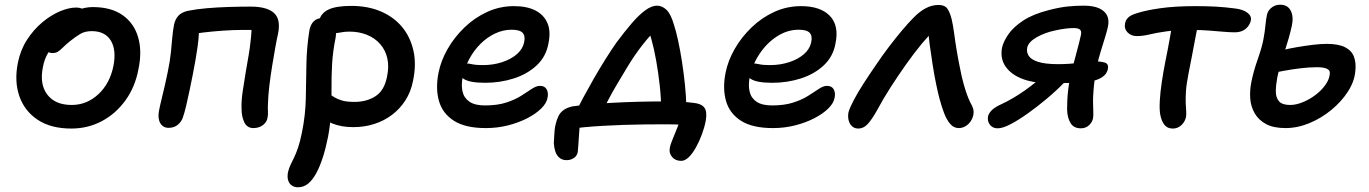

<svg xmlns="http://www.w3.org/2000/svg" viewBox="-20 -533 5802 814"><path d="M282 12Q196 12 140 -25Q84 -62 62 -125.5Q40 -189 56 -268Q67 -322 95 -365Q123 -408 159.5 -438.5Q196 -469 234 -485Q272 -501 303 -501Q316 -501 326.5 -497Q337 -493 343 -485Q349 -477 346 -463Q340 -437 326 -417Q312 -397 277 -384Q245 -370 221.5 -351Q198 -332 183 -307Q168 -282 162 -249Q147 -176 180.5 -132Q214 -88 284 -88Q348 -88 397 -133.5Q446 -179 461 -254Q474 -322 449.5 -361.5Q425 -401 369 -401Q340 -401 320 -389Q300 -377 275 -357Q257 -342 246 -331Q235 -320 225.5 -314Q216 -308 202 -308Q186 -308 176 -320.5Q166 -333 172 -360Q176 -384 196.5 -409.5Q217 -435 246 -456Q275 -477 308 -490Q341 -503 373 -503Q451 -503 499.5 -469Q548 -435 565.5 -375.5Q583 -316 567 -240Q553 -164 511.5 -107Q470 -50 411 -19Q352 12 282 12Z M1054 10Q1028 10 1016 -14Q1004 -38 1004 -74Q1003 -104 1008.5 -143Q1014 -182 1021 -222.5Q1028 -263 1034 -298Q1040 -333 1042 -356Q1045 -380 1046 -397.5Q1047 -415 1046 -437L1068 -406H1002Q969 -406 925.5 -403Q882 -400 840 -395Q798 -390 770 -383L823 -450Q826 -394 818 -337Q810 -280 797 -215Q791 -186 784 -151.5Q777 -117 769.5 -85.5Q762 -54 755 -34Q748 -15 732.5 -3Q717 9 695 9Q671 9 659.5 -11Q648 -31 654 -63Q658 -84 665 -112.5Q672 -141 679 -171.5Q686 -202 691 -227Q701 -275 704.5 -311Q708 -347 710.5 -375Q713 -403 718 -429Q723 -452 736.5 -466.5Q750 -481 776 -487Q810 -494 855.5 -498Q901 -502 950 -503.5Q999 -505 1043 -505Q1111 -505 1141 -478.5Q1171 -452 1159 -391Q1154 -370 1147.5 -333.5Q1141 -297 1134 -254.5Q1127 -212 1122 -170Q1117 -128 1116 -93Q1115 -78 1116 -61.5Q1117 -45 1114 -33Q1111 -15 1094.5 -2.5Q1078 10 1054 10Z M1478 6Q1427 6 1389 -9.5Q1351 -25 1331.5 -50.5Q1312 -76 1317 -105Q1320 -119 1330.5 -129.5Q1341 -140 1356 -140Q1368 -140 1377 -134Q1386 -128 1398 -120.5Q1410 -113 1429.5 -107Q1449 -101 1483 -101Q1535 -101 1572.5 -125.5Q1610 -150 1621 -209Q1630 -251 1622 -286Q1614 -321 1591.5 -346.5Q1569 -372 1535.5 -385.5Q1502 -399 1461 -399Q1440 -399 1418.5 -394.5Q1397 -390 1377 -390Q1362 -390 1351 -397Q1340 -404 1335 -416.5Q1330 -429 1332 -443Q1340 -477 1372.5 -492.5Q1405 -508 1469 -508Q1539 -508 1593.5 -485Q1648 -462 1683.5 -420Q1719 -378 1732.5 -319.5Q1746 -261 1731 -190Q1722 -144 1699 -108Q1676 -72 1642.5 -46.5Q1609 -21 1567 -7.5Q1525 6 1478 6ZM1243 261Q1229 261 1218 254Q1207 247 1202 232.5Q1197 218 1201 197Q1205 180 1211.5 166.5Q1218 153 1226.5 135.5Q1235 118 1243.5 93.5Q1252 69 1260 29Q1275 -44 1276.5 -115.5Q1278 -187 1279 -259Q1280 -331 1292 -406Q1297 -430 1310.5 -443Q1324 -456 1344 -456Q1364 -456 1379 -444.5Q1394 -433 1400.5 -414.5Q1407 -396 1403 -374Q1391 -315 1388 -262Q1385 -209 1385.5 -158.5Q1386 -108 1383.5 -58Q1381 -8 1371 46Q1362 92 1349.5 131.5Q1337 171 1321.5 200Q1306 229 1287 245Q1268 261 1243 261Z M2040 10Q1953 10 1904.5 -21Q1856 -52 1841 -105Q1826 -158 1839 -224Q1849 -275 1877.5 -325Q1906 -375 1949 -416.5Q1992 -458 2045.5 -482.5Q2099 -507 2159 -507Q2214 -507 2250 -488.5Q2286 -470 2301 -435Q2316 -400 2305 -348Q2295 -293 2255.5 -256Q2216 -219 2158.5 -200.5Q2101 -182 2037 -182Q1969 -182 1944.5 -199.5Q1920 -217 1924 -239Q1927 -251 1934.5 -257.5Q1942 -264 1957 -264Q1967 -264 1982.5 -260.5Q1998 -257 2027 -257Q2071 -257 2109 -269.5Q2147 -282 2171.5 -303.5Q2196 -325 2202 -353Q2208 -380 2196 -393.5Q2184 -407 2149 -407Q2113 -407 2079 -391Q2045 -375 2016.5 -346.5Q1988 -318 1968.5 -281Q1949 -244 1941 -203Q1935 -172 1941 -145Q1947 -118 1970 -102Q1993 -86 2036 -86Q2089 -86 2127 -98.5Q2165 -111 2190.5 -127.5Q2216 -144 2235 -156.5Q2254 -169 2269 -169Q2290 -169 2298 -153.5Q2306 -138 2301 -117Q2297 -95 2274 -72.5Q2251 -50 2215 -31.5Q2179 -13 2134 -1.5Q2089 10 2040 10Z M2424 -62Q2435 -86 2454 -121.5Q2473 -157 2496.5 -198Q2520 -239 2545 -279Q2570 -319 2593 -352Q2628 -399 2658.5 -434.5Q2689 -470 2716 -489.5Q2743 -509 2765 -509Q2787 -509 2805.5 -491.5Q2824 -474 2837 -429Q2846 -402 2855 -360.5Q2864 -319 2871.5 -270.5Q2879 -222 2884 -172.5Q2889 -123 2890 -80L2783 -68Q2783 -116 2777 -170.5Q2771 -225 2762 -275.5Q2753 -326 2742.5 -363.5Q2732 -401 2723 -415L2771 -418Q2740 -388 2705.5 -344.5Q2671 -301 2638 -246Q2615 -208 2594 -172.5Q2573 -137 2556.5 -105Q2540 -73 2527 -45ZM2868 149Q2843 149 2829 132Q2815 115 2820 93Q2822 80 2832 56.5Q2842 33 2853 4.5Q2864 -24 2870 -52L2921 -1Q2906 -2 2877 -4Q2848 -6 2802 -6Q2760 -6 2714.5 -5.5Q2669 -5 2623.5 -3.5Q2578 -2 2535.5 0.5Q2493 3 2455.5 6.5Q2418 10 2389 15L2442 -30Q2439 -17 2437.5 2.5Q2436 22 2434.5 43Q2433 64 2432 81Q2431 98 2430 106Q2429 125 2415 135.5Q2401 146 2382 146Q2364 146 2352 136Q2340 126 2334.5 109.5Q2329 93 2328 74Q2329 62 2329.5 47Q2330 32 2331.5 17.5Q2333 3 2336 -7Q2340 -25 2347.5 -40.5Q2355 -56 2369.5 -66.5Q2384 -77 2407 -82Q2433 -86 2476 -90Q2519 -94 2572.5 -97Q2626 -100 2682.5 -101.5Q2739 -103 2791 -103Q2808 -103 2829 -102.5Q2850 -102 2873.5 -101Q2897 -100 2919 -97Q2953 -94 2966 -77Q2979 -60 2972 -21Q2967 6 2956 36Q2945 66 2930.5 92Q2916 118 2900 133.5Q2884 149 2868 149Z M3257 10Q3170 10 3121.5 -21Q3073 -52 3058 -105Q3043 -158 3056 -224Q3066 -275 3094.5 -325Q3123 -375 3166 -416.5Q3209 -458 3262.5 -482.5Q3316 -507 3376 -507Q3458 -507 3498 -466Q3538 -425 3522 -348Q3512 -293 3472.5 -256Q3433 -219 3375.5 -200.5Q3318 -182 3254 -182Q3186 -182 3161.5 -199.5Q3137 -217 3141 -239Q3144 -251 3151.5 -257.5Q3159 -264 3174 -264Q3184 -264 3199.5 -260.5Q3215 -257 3244 -257Q3288 -257 3326 -269.5Q3364 -282 3388.5 -303.5Q3413 -325 3419 -353Q3425 -380 3413 -393.5Q3401 -407 3366 -407Q3318 -407 3274.5 -379Q3231 -351 3200 -304.5Q3169 -258 3158 -203Q3152 -172 3158 -145Q3164 -118 3187 -102Q3210 -86 3253 -86Q3306 -86 3344 -98.5Q3382 -111 3407.5 -127.5Q3433 -144 3452 -156.5Q3471 -169 3486 -169Q3507 -169 3515 -153.5Q3523 -138 3518 -117Q3514 -95 3491 -72.5Q3468 -50 3432 -31.5Q3396 -13 3351 -1.5Q3306 10 3257 10Z M3619 12Q3603 12 3592.5 2.5Q3582 -7 3578 -22.5Q3574 -38 3577 -56Q3582 -75 3599 -107.5Q3616 -140 3641.5 -179.5Q3667 -219 3694 -258Q3720 -297 3749 -335Q3778 -373 3805 -405Q3832 -437 3852 -457Q3878 -484 3904.5 -498Q3931 -512 3959 -512Q3986 -512 3997 -495.5Q4008 -479 4015 -450Q4021 -424 4025.5 -389.5Q4030 -355 4036 -319Q4042 -283 4049 -249Q4057 -207 4065 -178.5Q4073 -150 4080 -131Q4087 -112 4094 -98Q4102 -84 4105.5 -73Q4109 -62 4107 -49Q4105 -34 4096 -20Q4087 -6 4073.5 2Q4060 10 4045 10Q4024 10 4009 -7Q3994 -24 3983 -52.5Q3972 -81 3963 -115Q3957 -137 3949 -175.5Q3941 -214 3934 -258.5Q3927 -303 3921.5 -344Q3916 -385 3915 -412L3944 -408Q3919 -385 3887.5 -347Q3856 -309 3822 -261Q3788 -213 3755.5 -162.5Q3723 -112 3697 -63Q3676 -26 3658.5 -7Q3641 12 3619 12Z M4562 11Q4532 11 4518.5 -11.5Q4505 -34 4504 -69Q4504 -87 4505 -109Q4506 -131 4509 -155Q4512 -179 4516 -200Q4519 -217 4526 -243Q4533 -269 4540.5 -296.5Q4548 -324 4554 -348Q4560 -372 4563 -386Q4566 -401 4558.5 -407.5Q4551 -414 4532 -414Q4516 -414 4496 -411.5Q4476 -409 4454 -404Q4410 -395 4375 -375Q4340 -355 4335 -331Q4331 -312 4341.5 -296Q4352 -280 4382 -270.5Q4412 -261 4466 -261Q4488 -261 4512 -262.5Q4536 -264 4558.5 -266.5Q4581 -269 4597.5 -271Q4614 -273 4619 -273Q4645 -273 4663 -268Q4681 -263 4677 -241Q4673 -219 4653 -206Q4633 -193 4601.5 -187Q4570 -181 4531 -181H4418Q4360 -181 4313.5 -199Q4267 -217 4243.5 -250.5Q4220 -284 4228 -330Q4234 -357 4255 -387.5Q4276 -418 4317.5 -445.5Q4359 -473 4426 -490Q4472 -502 4506.5 -505.5Q4541 -509 4574 -509Q4616 -509 4640.5 -497.5Q4665 -486 4674 -466.5Q4683 -447 4677 -419Q4673 -400 4664 -371.5Q4655 -343 4646 -313Q4637 -283 4631 -256Q4626 -232 4622 -203.5Q4618 -175 4616 -148.5Q4614 -122 4614 -105Q4614 -85 4615 -63.5Q4616 -42 4614 -32Q4611 -15 4597 -2Q4583 11 4562 11ZM4210 11Q4188 11 4176.5 -4.5Q4165 -20 4169 -41Q4173 -54 4185.5 -66.5Q4198 -79 4227 -92Q4276 -115 4325.5 -150Q4375 -185 4422 -229L4493 -184Q4459 -149 4418.5 -115Q4378 -81 4338 -52.5Q4298 -24 4264.5 -6.5Q4231 11 4210 11Z M4800 -380Q4775 -380 4760 -396Q4745 -412 4750 -435Q4753 -450 4764.5 -460Q4776 -470 4800 -477Q4836 -489 4898.5 -498Q4961 -507 5048 -507Q5095 -507 5133 -505Q5171 -503 5217 -497Q5250 -493 5268.5 -479Q5287 -465 5283 -446Q5280 -433 5271.5 -421.5Q5263 -410 5249 -403Q5235 -396 5214 -396Q5195 -396 5166 -398.5Q5137 -401 5104 -403.5Q5071 -406 5037 -406Q4968 -406 4925 -400Q4882 -394 4853.5 -387Q4825 -380 4800 -380ZM4952 12Q4929 12 4916.5 -4Q4904 -20 4899 -47Q4895 -68 4897 -105Q4899 -142 4905.5 -185Q4912 -228 4920 -269Q4932 -328 4939.5 -371Q4947 -414 4952 -442L5063 -449Q5060 -435 5055 -409.5Q5050 -384 5044 -352Q5038 -320 5031.5 -286Q5025 -252 5019 -222Q5010 -177 5008 -146.5Q5006 -116 5007 -95.5Q5008 -75 5009 -61Q5010 -47 5008 -36Q5005 -23 4997 -12Q4989 -1 4977.5 5.5Q4966 12 4952 12Z M5430 10Q5379 10 5347.5 -7Q5316 -24 5299.5 -52.5Q5283 -81 5280.5 -115Q5278 -149 5285 -184Q5294 -230 5311.5 -279.5Q5329 -329 5336 -364Q5343 -402 5345 -426Q5347 -450 5351 -468Q5353 -480 5360.5 -490Q5368 -500 5380 -506.5Q5392 -513 5407 -513Q5439 -513 5452 -488Q5465 -463 5457 -424Q5452 -401 5443.5 -371Q5435 -341 5425 -310Q5415 -279 5407 -251.5Q5399 -224 5395 -204Q5389 -171 5389 -145Q5389 -119 5402.5 -103.5Q5416 -88 5450 -88Q5475 -88 5504 -100Q5533 -112 5558.5 -131.5Q5584 -151 5600.5 -175Q5617 -199 5618 -223Q5619 -235 5605.5 -241.5Q5592 -248 5563 -248Q5530 -248 5493.5 -243.5Q5457 -239 5424 -233Q5391 -227 5370 -222Q5357 -222 5346.5 -226Q5336 -230 5330.5 -239Q5325 -248 5327 -261Q5331 -281 5342 -290.5Q5353 -300 5373 -307Q5392 -314 5420 -321Q5448 -328 5481 -333.5Q5514 -339 5546 -343Q5578 -347 5605 -347Q5654 -347 5682 -333Q5710 -319 5720 -293Q5730 -267 5726 -231Q5722 -187 5694.5 -144.5Q5667 -102 5624.5 -67Q5582 -32 5531.5 -11Q5481 10 5430 10Z"/></svg>

Font: Shantell Sans Medium
Style: Italic
Weight: 500
Italic angle: -11°
Designer: Stephen Nixon, Anya Danilova, Shantell Martin
Foundry: Arrow Type
Version: Version 1.011;[c5ecc13dd]